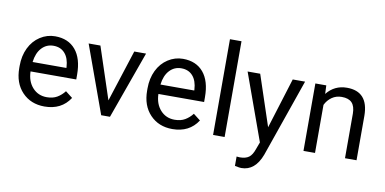

<svg xmlns="http://www.w3.org/2000/svg" viewBox="-86 -1009 2970 1481"><g transform="rotate(10 1399.5 -268.5)"><path d="M287.6 9.8Q180.2 9.8 112.8 -60.8Q45.4 -131.3 45.4 -249.5V-266.1Q45.4 -344.7 75.4 -406.5Q105.5 -468.3 159.4 -503.2Q213.4 -538.1 276.4 -538.1Q379.4 -538.1 436.5 -470.2Q493.7 -402.3 493.7 -275.9V-238.3H135.7Q137.7 -160.2 181.4 -112.1Q225.1 -64 292.5 -64Q340.3 -64 373.5 -83.5Q406.7 -103 431.6 -135.3L486.8 -92.3Q420.4 9.8 287.6 9.8ZM276.4 -463.9Q221.7 -463.9 184.6 -424.1Q147.5 -384.3 138.7 -312.5H403.3V-319.3Q399.4 -388.2 366.2 -426Q333 -463.9 276.4 -463.9Z M766.1 -122.6 897 -528.3H989.3L799.8 0H731L539.6 -528.3H631.8Z M1289.1 9.8Q1181.6 9.8 1114.3 -60.8Q1046.9 -131.3 1046.9 -249.5V-266.1Q1046.9 -344.7 1076.9 -406.5Q1106.9 -468.3 1160.9 -503.2Q1214.8 -538.1 1277.8 -538.1Q1380.9 -538.1 1438 -470.2Q1495.1 -402.3 1495.1 -275.9V-238.3H1137.2Q1139.2 -160.2 1182.9 -112.1Q1226.6 -64 1293.9 -64Q1341.8 -64 1375 -83.5Q1408.2 -103 1433.1 -135.3L1488.3 -92.3Q1421.9 9.8 1289.1 9.8ZM1277.8 -463.9Q1223.1 -463.9 1186 -424.1Q1148.9 -384.3 1140.1 -312.5H1404.8V-319.3Q1400.9 -388.2 1367.7 -426Q1334.5 -463.9 1277.8 -463.9Z M1697.8 0H1607.4V-750H1697.8Z M2015.1 -132.3 2138.2 -528.3H2234.9L2022.5 81.5Q1973.1 213.4 1865.7 213.4L1848.6 211.9L1814.9 205.6V132.3L1839.4 134.3Q1885.3 134.3 1910.9 115.7Q1936.5 97.2 1953.1 47.9L1973.1 -5.9L1784.7 -528.3H1883.3Z M2400.9 -528.3 2403.8 -461.9Q2464.4 -538.1 2562 -538.1Q2729.5 -538.1 2731 -349.1V0H2640.6V-349.6Q2640.1 -406.7 2614.5 -434.1Q2588.9 -461.4 2534.7 -461.4Q2490.7 -461.4 2457.5 -438Q2424.3 -414.6 2405.8 -376.5V0H2315.4V-528.3Z"/></g></svg>

Font: Roboto-o
Style: o-Regular
Weight: 400
Designer: Google
Version: Version 2.134; 2016; ttfautohint (v1.6)